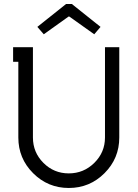

<svg xmlns="http://www.w3.org/2000/svg" viewBox="-20 -913 682 951"><path d="M323.2 -831.1H319.8L196.8 -743.2L165 -779.8L307.1 -893.1H335.9L478 -779.8L446.8 -743.2ZM44.9 -679.2H143.1V-231.9Q143.1 -158.2 195.1 -106.2Q247.1 -54.2 320.8 -54.2Q394.5 -54.2 447.3 -106.4Q500 -158.7 500 -231.9V-679.2H570.8V-231.9Q570.8 -128.4 497.6 -55.2Q424.3 18.1 320.8 18.1Q217.3 18.1 144 -55.2Q70.8 -128.4 70.8 -231.9V-606.9H44.9Z"/></svg>

Font: Rawengulk
Style: Bold
Weight: 700
Version: Version 0.92